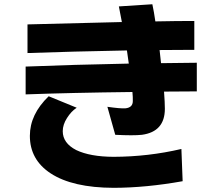

<svg xmlns="http://www.w3.org/2000/svg" viewBox="-20 -836 1040 907"><path d="M909.7 -404.3Q867.7 -404.3 754.9 -403.3Q758.8 -350.6 758.8 -322.3Q758.8 -213.9 650.4 -199.2Q610.4 -194.8 524.4 -199.2L487.3 -331.5Q547.4 -322.8 571.8 -324.2Q607.4 -327.6 607.4 -358.4Q607.9 -377.4 605.5 -401.4Q314 -397.9 101.1 -390.1V-521.5Q320.3 -530.3 588.4 -535.6Q585.4 -557.6 579.6 -597.7Q317.4 -592.8 109.9 -585.4V-720.7L555.7 -731.9Q550.8 -758.3 541.5 -805.7L699.7 -815.9Q707.5 -779.8 713.9 -734.9Q828.6 -737.3 897.9 -736.8V-600.6Q820.3 -600.6 733.9 -599.6Q736.3 -579.1 740.7 -537.6L909.7 -539.6ZM842.8 20Q670.9 50.8 517.6 51.3Q322.8 50.8 219.2 -17.1Q121.1 -81.5 121.1 -194.3Q121.1 -295.9 210 -381.3L342.3 -327.1Q328.6 -317.9 317.6 -306.2Q306.6 -294.4 296.4 -278.3Q276.4 -247.1 276.4 -216.3Q276.4 -159.7 340.3 -127Q405.8 -95.7 516.6 -95.2Q680.2 -95.7 836.9 -132.3Z"/></svg>

Font: Droid Sans
Style: Regular
Weight: 400
Foundry: Ascender Corporation
Version: Version 1.00 build 114